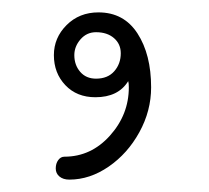

<svg xmlns="http://www.w3.org/2000/svg" viewBox="-20 -159 338 310"><path d="M224 -18Q224 20 205 54.5Q186 89 155.5 110Q125 131 92 131Q82 131 76 126Q70 121 70 113Q70 105 74 99.5Q78 94 84 94Q127 94 157.5 60Q188 26 188 -18Q188 -25 187 -28Q171 -2 134 -2Q104 -2 85.5 -21.5Q67 -41 67 -70Q67 -98 87.5 -118.5Q108 -139 139 -139Q180 -139 202 -105Q224 -71 224 -18ZM175 -73Q175 -88 164 -97.5Q153 -107 135 -107Q120 -107 110 -95.5Q100 -84 100 -70Q100 -54 109.5 -43Q119 -32 135 -32Q154 -32 164.5 -44Q175 -56 175 -73Z"/></svg>

Font: Mali Light
Style: Regular
Weight: 300
Designer: Kitiyaporn Chalermlarp | Katatrad Aksorn Co.,Ltd.
Foundry: Cadson Demak Co.,Ltd.
Version: Version 1.000; ttfautohint (v1.6)